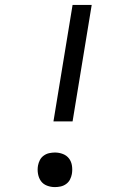

<svg xmlns="http://www.w3.org/2000/svg" viewBox="-20 -755 540 783"><path d="M198 -260 276 -735H354L276 -260ZM204 8Q187 8 171.5 2Q156 -4 147 -16.5Q138 -29 135 -46Q132 -63 135 -80Q137 -91 142.5 -102Q148 -113 158.5 -120.5Q169 -128 181 -130.5Q193 -133 204 -133Q221 -133 236.5 -127Q252 -121 261.5 -108.5Q271 -96 273.5 -79Q276 -62 273 -45Q271 -34 265.5 -23Q260 -12 249.5 -4.5Q239 3 227 5.5Q215 8 204 8Z"/></svg>

Font: Iosevka Custom
Style: Italic
Weight: 400
Italic angle: -9°
Monospace: yes
Designer: Belleve Invis
Foundry: Belleve Invis
Version: Version 30.3.3; ttfautohint (v1.8.3)